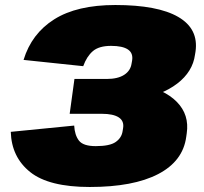

<svg xmlns="http://www.w3.org/2000/svg" viewBox="-20 -733 812 766"><path d="M338 13Q175 13 100.5 -46.5Q26 -106 23 -207L276 -232Q278 -194 295 -172Q312 -150 362 -150Q418 -150 441.5 -166.5Q465 -183 469 -209L471 -221Q476 -250 454 -264.5Q432 -279 386 -279H258L277 -418H406Q450 -418 475.5 -434.5Q501 -451 505 -480L507 -491Q512 -521 490.5 -535.5Q469 -550 423 -550Q375 -550 350.5 -529Q326 -508 312 -469L74 -494Q106 -599 196.5 -656Q287 -713 440 -713Q609 -713 691 -665.5Q773 -618 760 -527L758 -515Q749 -447 687 -399.5Q625 -352 522 -335L534 -397Q635 -378 685.5 -326.5Q736 -275 725 -201L723 -187Q710 -90 611 -38.5Q512 13 338 13Z"/></svg>

Font: Pathway Extreme 28pt Black
Style: Italic
Weight: 900
Italic angle: -8°
Designer: Eduardo Rodriguez Tunni
Foundry: Eduardo Rodriguez Tunni
Version: Version 1.001;gftools[0.9.26]